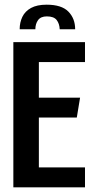

<svg xmlns="http://www.w3.org/2000/svg" viewBox="-20 -800 403 820"><path d="M179 -780Q243 -780 272 -750.5Q301 -721 301 -675H235Q234 -699 222 -714.5Q210 -730 180 -730Q154 -730 142.5 -714Q131 -698 131 -675H64Q64 -704 75.5 -728Q87 -752 112.5 -766Q138 -780 179 -780ZM37 -620H343V-535H146V-383H322L308 -298H146V-85H343V0H37Z"/></svg>

Font: Smooch Sans
Style: Bold
Weight: 700
Designer: Robert E. Leuschke
Foundry: Robert E. Leuschke
Version: Version 1.010